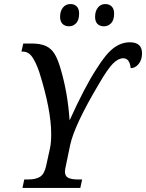

<svg xmlns="http://www.w3.org/2000/svg" viewBox="-20 -929 722 949"><path d="M100 -42H121Q156 -42 177.5 -55Q199 -68 208 -109L227 -196Q233 -222 233 -267Q233 -386 174 -573Q158 -620 139.5 -647Q121 -674 92 -674H86L95 -714H135Q180 -714 207 -701.5Q234 -689 250.5 -661.5Q267 -634 281 -584Q315 -468 324 -334Q397 -496 456 -587Q504 -664 542 -692Q580 -720 622 -720Q682 -720 682 -665Q682 -633 665 -612.5Q648 -592 626 -592Q621 -641 589 -641Q565 -641 539 -615.5Q513 -590 470 -516Q348 -311 327 -213L306 -112Q301 -90 301 -81Q301 -58 317.5 -50Q334 -42 365 -42H386L377 0H91ZM277 -846Q277 -874 291 -891.5Q305 -909 328 -909Q348 -909 359.5 -897Q371 -885 371 -862Q371 -830 356.5 -814.5Q342 -799 322 -799Q301 -799 289 -811Q277 -823 277 -846ZM450 -846Q450 -874 464 -891.5Q478 -909 500 -909Q520 -909 532 -897Q544 -885 544 -862Q544 -830 529.5 -814.5Q515 -799 494 -799Q473 -799 461.5 -811Q450 -823 450 -846Z"/></svg>

Font: Noto Serif Narrow
Style: Italic
Weight: 400
Width: 4
Italic angle: -12°
Designer: Monotype Design Team
Foundry: Monotype Imaging Inc.
Version: Version 1.001